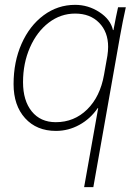

<svg xmlns="http://www.w3.org/2000/svg" viewBox="-20 -530 567 792"><path d="M385 -84H383Q353 -40 307.5 -15Q262 10 211 10Q131 10 83.5 -42.5Q36 -95 36 -183Q36 -275 69 -349.5Q102 -424 160 -467Q218 -510 290 -510Q344 -510 390 -480Q436 -450 446 -406H448Q459 -465 467 -500H499Q486 -442 475 -380L365 242H327ZM409 -221 423 -300Q426 -320 426 -337Q426 -398 389 -436Q352 -474 290 -474Q230 -474 181 -436.5Q132 -399 103.5 -334Q75 -269 75 -191Q75 -115 111 -70.5Q147 -26 210 -26Q286 -26 339.5 -78.5Q393 -131 409 -221Z"/></svg>

Font: Sarabun Thin
Style: Italic
Weight: 250
Italic angle: -10°
Designer: Suppakit Chalermlarp | Katatrad Co.,Ltd.
Foundry: Cadson Demak Co.,Ltd.
Version: Version 1.000; ttfautohint (v1.6)